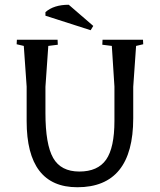

<svg xmlns="http://www.w3.org/2000/svg" viewBox="-20 -772 672 807"><path d="M183 -579 171 -407V-297Q171 -165 203.5 -108Q236 -51 313.5 -51Q391 -51 426 -101Q461 -151 461 -264V-408L450 -579L410 -584L411 -605H581L582 -586L552 -579L540 -407V-275Q540 15 305 15Q92 15 92 -263V-408L80 -579L50 -586L51 -605H222L223 -584ZM372 -663 361 -645 171 -706V-721Q206 -752 269 -752Z"/></svg>

Font: Balthazar
Style: Regular
Weight: 400
Designer: Dario Manuel Muhafara
Foundry: Dario Manuel Muhafara
Version: Version 1.000